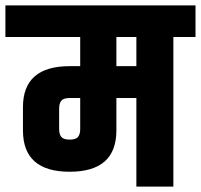

<svg xmlns="http://www.w3.org/2000/svg" viewBox="-60 -691 744 711"><path d="M445 0V-328H371V-208Q371 -55 198 -55Q25 -55 25 -208V-294Q25 -446 198 -446H237V-554H-40V-671H664V-554H582V0ZM371 -446H445V-554H371ZM237 -213V-328H198Q175 -328 167 -318Q159 -308 159 -289V-213Q159 -194 167 -184Q175 -174 198 -174Q221 -174 229 -184Q237 -194 237 -213Z"/></svg>

Font: Khand
Style: Bold
Weight: 700
Designer: Devanagari: Sanchit Sawaria, Jyotish Sonowal; Latin: Satya Rajpurohit
Foundry: Indian Type Foundry
Version: Version 1.101;PS 1.0;hotconv 1.0.78;makeotf.lib2.5.61930; tt